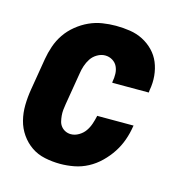

<svg xmlns="http://www.w3.org/2000/svg" viewBox="-85 -608 671 696"><g transform="rotate(15 250.0 -260.0)"><path d="M200 8Q171 8 142.5 2Q114 -4 91.5 -19.5Q69 -35 53 -58Q37 -81 30 -108.5Q23 -136 23.5 -165.5Q24 -195 29 -225L49 -345Q53 -369 61.5 -394Q70 -419 85 -441Q100 -463 121.5 -480.5Q143 -498 167 -509Q191 -520 216.5 -524Q242 -528 267 -528Q294 -528 320 -524Q346 -520 368.5 -508.5Q391 -497 408.5 -479Q426 -461 435.5 -438Q445 -415 447.5 -388.5Q450 -362 445 -335L444 -325H307V-329Q310 -344 309.5 -359Q309 -374 303 -386.5Q297 -399 284.5 -406.5Q272 -414 257 -414Q242 -414 227.5 -405.5Q213 -397 204.5 -384Q196 -371 191 -356Q186 -341 184 -326L164 -206Q162 -195 161 -184Q160 -173 161 -162Q162 -151 164.5 -141Q167 -131 173.5 -123Q180 -115 189.5 -110.5Q199 -106 210 -106Q225 -106 239.5 -114.5Q254 -123 263 -136Q272 -149 277 -164Q282 -179 285 -193V-195H422L421 -191Q417 -165 408 -139.5Q399 -114 384 -91Q369 -68 348.5 -48Q328 -28 303.5 -15Q279 -2 252.5 3Q226 8 200 8Z"/></g></svg>

Font: Iosevka Heavy Oblique
Style: Regular
Weight: 900
Italic angle: -9°
Monospace: yes
Designer: Belleve Invis
Foundry: Belleve Invis
Version: Version 32.5.0; ttfautohint (v1.8.4)